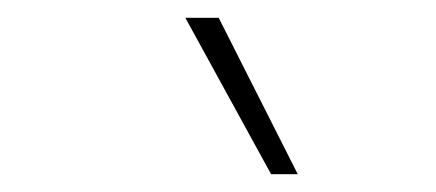

<svg xmlns="http://www.w3.org/2000/svg" viewBox="-20 -828 490 216"><path d="M285 -632 188.5 -808H226L315 -632Z"/></svg>

Font: Encode Sans SmCnd Th
Style: Regular
Weight: 100
Width: 4
Designer: Multiple Designers
Foundry: Impallari Type
Version: Version 3.002; ttfautohint (v1.8.3) -l 8 -r 50 -G 200 -x 14 